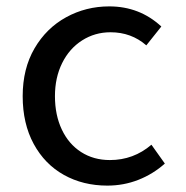

<svg xmlns="http://www.w3.org/2000/svg" viewBox="-20 -568 583 601"><path d="M51 -267Q51 -353 88 -416.5Q125 -480 187 -514Q249 -548 322 -548Q417 -548 485 -485L438 -426Q391 -467 326 -467Q277 -467 237 -441.5Q197 -416 174.5 -370.5Q152 -325 152 -267Q152 -208 173.5 -162.5Q195 -117 234 -92Q273 -67 324 -67Q398 -67 454 -115L496 -56Q459 -23 413 -5Q367 13 316 13Q240 13 180 -20.5Q120 -54 85.5 -117.5Q51 -181 51 -267Z"/></svg>

Font: Nebula Sans Medium
Style: Regular
Weight: 500
Designer: Paul D. Hunt for Adobe (as Source Sans)
Foundry: Nebula Entertainment & Broadcasting LLC
Version: Version 1.010